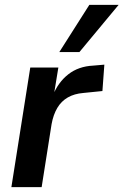

<svg xmlns="http://www.w3.org/2000/svg" viewBox="-20 -773 510 793"><path d="M27 0 105 -494H221L202 -378H198Q220 -433 262 -466Q304 -499 365 -502L411 -506L403 -397L324 -389Q287 -386 260 -370.5Q233 -355 216.5 -327Q200 -299 193 -260L152 0ZM225 -558 349 -753H470L308 -558Z"/></svg>

Font: Nunito Sans 10pt SemiCondensed
Style: Bold Italic
Weight: 700
Width: 4
Italic angle: -9°
Designer: Vernon Adams
Foundry: Vernon Adams
Version: Version 3.101;gftools[0.9.27]